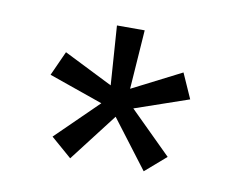

<svg xmlns="http://www.w3.org/2000/svg" viewBox="-46 -741 503 409"><g transform="rotate(10 206.0 -536.0)"><path d="M83 -427 173 -515 56 -556 80 -609 186 -556 177 -684H237L228 -556L334 -610L358 -556L242 -516L332 -427L287 -388L208 -492L128 -388Z"/></g></svg>

Font: Karla ExtraLight
Style: Regular
Weight: 400
Version: Version 2.001